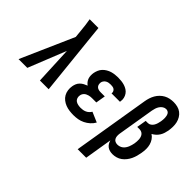

<svg xmlns="http://www.w3.org/2000/svg" viewBox="-157 -1168 1798 1798"><g transform="rotate(45 742.5 -269.0)"><path d="M-15 0 217 -526 209 -606Q206 -638 202 -670.5Q198 -703 192 -735H308L320 -615L384 0H268L251 -375L101 0Z M719 8Q692 8 665 4.5Q638 1 613.5 -8.5Q589 -18 568.5 -34Q548 -50 535.5 -72Q523 -94 519 -121Q515 -148 520 -176Q523 -194 530.5 -211.5Q538 -229 552 -243Q566 -257 583 -266Q600 -275 618 -282Q604 -292 593.5 -305.5Q583 -319 577.5 -335Q572 -351 571.5 -369.5Q571 -388 574 -406Q578 -426 586.5 -446Q595 -466 610 -482Q625 -498 644.5 -509.5Q664 -521 684 -527Q704 -533 725 -535.5Q746 -538 766 -538Q789 -538 811 -535.5Q833 -533 853.5 -526.5Q874 -520 892 -508.5Q910 -497 922 -479.5Q934 -462 939 -440.5Q944 -419 940 -397Q940 -395 939.5 -393Q939 -391 939 -389H827Q827 -389 827.5 -390Q828 -391 828 -392Q830 -403 825 -414Q820 -425 811 -431.5Q802 -438 790 -440Q778 -442 766 -442Q753 -442 740 -440Q727 -438 715 -431.5Q703 -425 694.5 -413.5Q686 -402 684 -390Q682 -376 685 -362.5Q688 -349 697.5 -340Q707 -331 720 -327.5Q733 -324 747 -324H803L787 -228H731Q721 -228 710.5 -227Q700 -226 689.5 -223Q679 -220 668.5 -215Q658 -210 650 -202Q642 -194 637 -184Q632 -174 631 -163Q628 -146 634 -129.5Q640 -113 653.5 -104Q667 -95 684.5 -91.5Q702 -88 719 -88Q734 -88 748.5 -90.5Q763 -93 777.5 -99.5Q792 -106 803.5 -117Q815 -128 823 -141L923 -98Q908 -71 884.5 -50Q861 -29 833.5 -15.5Q806 -2 777 3Q748 8 719 8Z M973 205 1099 -557Q1103 -581 1110.5 -604.5Q1118 -628 1130.5 -650Q1143 -672 1161.5 -690.5Q1180 -709 1202 -721Q1224 -733 1248.5 -738Q1273 -743 1297 -743Q1324 -743 1350 -736.5Q1376 -730 1396.5 -714.5Q1417 -699 1430.5 -676.5Q1444 -654 1450 -628.5Q1456 -603 1455.5 -575.5Q1455 -548 1451 -521Q1447 -501 1441 -481Q1435 -461 1423.5 -442.5Q1412 -424 1396 -409.5Q1380 -395 1361 -385Q1383 -371 1397.5 -349.5Q1412 -328 1419 -302.5Q1426 -277 1425.5 -249Q1425 -221 1420 -193Q1416 -169 1409.5 -145.5Q1403 -122 1392.5 -99.5Q1382 -77 1366 -56.5Q1350 -36 1329.5 -21Q1309 -6 1284.5 1Q1260 8 1236 8Q1218 8 1200 3.5Q1182 -1 1168 -11.5Q1154 -22 1145 -37Q1136 -52 1131 -70L1086 205ZM1205 -88Q1219 -88 1233.5 -92.5Q1248 -97 1260 -106.5Q1272 -116 1280.5 -128.5Q1289 -141 1295 -155Q1301 -169 1304.5 -183Q1308 -197 1311 -211Q1313 -225 1314 -239Q1315 -253 1314 -266.5Q1313 -280 1309 -293Q1305 -306 1296.5 -316.5Q1288 -327 1275.5 -332Q1263 -337 1250 -337H1220L1236 -433H1265Q1282 -433 1296.5 -443.5Q1311 -454 1319.5 -469Q1328 -484 1332.5 -500Q1337 -516 1340 -532Q1342 -544 1343 -556.5Q1344 -569 1343.5 -581Q1343 -593 1340.5 -604.5Q1338 -616 1332.5 -626Q1327 -636 1316.5 -641.5Q1306 -647 1294 -647Q1276 -647 1260 -636.5Q1244 -626 1233.5 -610Q1223 -594 1217.5 -576.5Q1212 -559 1209 -542L1148 -174Q1146 -158 1147 -142.5Q1148 -127 1155 -114Q1162 -101 1175.5 -94.5Q1189 -88 1205 -88Z"/></g></svg>

Font: Iosevka Slab
Style: Bold Italic
Weight: 700
Italic angle: -9°
Monospace: yes
Designer: Belleve Invis
Foundry: Belleve Invis
Version: Version 11.1.0; ttfautohint (v1.8.3)